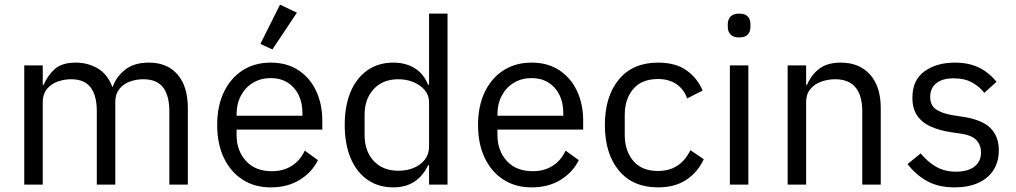

<svg xmlns="http://www.w3.org/2000/svg" viewBox="-20 -799 4399 831"><path d="M165 0H85V-516H165V-432H169Q186 -472 217 -500Q248 -528 308 -528Q359 -528 402 -503.5Q445 -479 466 -423H468Q482 -465 520.5 -496.5Q559 -528 625 -528Q704 -528 748.5 -476.5Q793 -425 793 -331V0H713V-317Q713 -385 686 -420.5Q659 -456 600 -456Q569 -456 541 -445.5Q513 -435 496 -413Q479 -391 479 -358V0H399V-317Q399 -386 372 -421Q345 -456 288 -456Q257 -456 228.5 -445.5Q200 -435 182.5 -413Q165 -391 165 -358Z M1152 12Q1082 12 1030 -21.5Q978 -55 949 -115.5Q920 -176 920 -258Q920 -340 949 -400.5Q978 -461 1030 -494.5Q1082 -528 1152 -528Q1221 -528 1271 -495.5Q1321 -463 1348 -406Q1375 -349 1375 -276V-238H1004V-214Q1004 -147 1044.5 -102.5Q1085 -58 1157 -58Q1206 -58 1242.5 -81Q1279 -104 1299 -147L1356 -106Q1331 -54 1278 -21Q1225 12 1152 12ZM1152 -461Q1109 -461 1075.5 -441Q1042 -421 1023 -385.5Q1004 -350 1004 -305V-298H1289V-309Q1289 -355 1272 -389Q1255 -423 1224 -442Q1193 -461 1152 -461ZM1265 -744 1159 -585 1107 -609 1192 -779Z M1837 0V-84H1833Q1810 -36 1772.5 -12Q1735 12 1682 12Q1618 12 1570.5 -21Q1523 -54 1497.5 -115Q1472 -176 1472 -258Q1472 -341 1497.5 -401.5Q1523 -462 1570.5 -495Q1618 -528 1682 -528Q1735 -528 1774 -504.5Q1813 -481 1833 -432H1837V-740H1917V0ZM1704 -60Q1741 -60 1771 -72.5Q1801 -85 1819 -108.5Q1837 -132 1837 -165V-357Q1837 -386 1819 -408Q1801 -430 1771 -443Q1741 -456 1704 -456Q1637 -456 1597.5 -413.5Q1558 -371 1558 -302V-214Q1558 -145 1597.5 -102.5Q1637 -60 1704 -60Z M2281 12Q2211 12 2159 -21.5Q2107 -55 2078 -115.5Q2049 -176 2049 -258Q2049 -340 2078 -400.5Q2107 -461 2159 -494.5Q2211 -528 2281 -528Q2350 -528 2400 -495.5Q2450 -463 2477 -406Q2504 -349 2504 -276V-238H2133V-214Q2133 -147 2173.5 -102.5Q2214 -58 2286 -58Q2335 -58 2371.5 -81Q2408 -104 2428 -147L2485 -106Q2460 -54 2407 -21Q2354 12 2281 12ZM2281 -461Q2238 -461 2204.5 -441Q2171 -421 2152 -385.5Q2133 -350 2133 -305V-298H2418V-309Q2418 -355 2401 -389Q2384 -423 2353 -442Q2322 -461 2281 -461Z M2828 12Q2719 12 2658.5 -61Q2598 -134 2598 -258Q2598 -382 2658.5 -455Q2719 -528 2828 -528Q2905 -528 2952 -494Q2999 -460 3021 -407L2954 -373Q2940 -413 2907.5 -435Q2875 -457 2828 -457Q2757 -457 2720.5 -413.5Q2684 -370 2684 -302V-214Q2684 -147 2720.5 -103Q2757 -59 2828 -59Q2877 -59 2912 -82Q2947 -105 2968 -149L3026 -110Q3001 -55 2951.5 -21.5Q2902 12 2828 12Z M3179 -637Q3154 -637 3142 -649.5Q3130 -662 3130 -682V-695Q3130 -715 3142 -727.5Q3154 -740 3179 -740Q3205 -740 3216.5 -727.5Q3228 -715 3228 -695V-682Q3228 -662 3216.5 -649.5Q3205 -637 3179 -637ZM3139 0V-516H3219V0Z M3469 0H3389V-516H3469V-432H3473Q3492 -476 3526.5 -502Q3561 -528 3619 -528Q3699 -528 3745.5 -476.5Q3792 -425 3792 -331V0H3712V-317Q3712 -386 3682.5 -421Q3653 -456 3595 -456Q3563 -456 3534 -445.5Q3505 -435 3487 -413Q3469 -391 3469 -358Z M4112 12Q4041 12 3992 -15.5Q3943 -43 3908 -89L3965 -135Q3995 -98 4032 -77Q4069 -56 4118 -56Q4169 -56 4197.5 -78Q4226 -100 4226 -140Q4226 -170 4206.5 -192Q4187 -214 4136 -221L4095 -227Q4048 -234 4010 -250.5Q3972 -267 3950.5 -297.5Q3929 -328 3929 -376Q3929 -453 3981.5 -490.5Q4034 -528 4113 -528Q4155 -528 4187.5 -518Q4220 -508 4246 -489.5Q4272 -471 4293 -445L4240 -397Q4223 -421 4190 -440.5Q4157 -460 4107 -460Q4058 -460 4032 -438.5Q4006 -417 4006 -380Q4006 -343 4031.5 -325.5Q4057 -308 4105 -300L4145 -294Q4231 -281 4267 -244.5Q4303 -208 4303 -149Q4303 -99 4280 -63Q4257 -27 4214 -7.5Q4171 12 4112 12Z"/></svg>

Font: IBM Plex Sans Var
Style: Regular
Weight: 400
Designer: Mike Abbink, Paul van der Laan, Pieter van Rosmalen
Foundry: Bold Monday
Version: Version 3.000